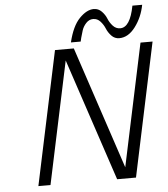

<svg xmlns="http://www.w3.org/2000/svg" viewBox="-59 -942 873 995"><g transform="rotate(-5 377.5 -444.5)"><path d="M100.1 0 247.1 -693.8 248 -694.8H345.2L557.1 -58.1L691.9 -693.8L692.9 -694.8H754.9L607.9 0H509.8L297.9 -636.2L163.1 0ZM333 -727.1Q353 -811 391.1 -850.1Q429.2 -889.2 465.8 -889.2Q489.7 -889.2 506.8 -871.6Q523.9 -854 532 -833.5Q540 -813 555.9 -795.4Q571.8 -777.8 594.2 -777.8Q646 -777.8 667 -889.2H717.8Q705.6 -825.2 668.7 -776.1Q631.8 -727.1 585 -727.1Q561 -727.1 544.4 -744.6Q527.8 -762.2 519.5 -782.7Q511.2 -803.2 495.6 -820.6Q480 -837.9 458 -837.9Q437 -837.9 421.4 -821Q405.8 -804.2 399.4 -784.2Q393.1 -764.2 388.2 -746.1L383.8 -727.1Z"/></g></svg>

Font: CMU Bright
Style: Oblique
Weight: 500
Italic angle: -12°
Version: Version 0.7.0